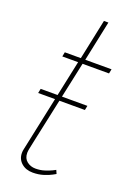

<svg xmlns="http://www.w3.org/2000/svg" viewBox="-138 -753 558 811"><g transform="rotate(20 141.5 -347.5)"><path d="M30 -339H240L236 -319H26ZM48 -58Q48 -62 48.5 -66.5Q49 -71 50 -75L140 -499H69L73 -519H145L183 -700H203L165 -519H283L279 -499H160L80 -126Q74 -98 71.5 -85.5Q69 -73 69 -66Q69 -41 85.5 -28Q102 -15 124 -15Q146 -15 164.5 -21Q183 -27 195.5 -33Q208 -39 209 -40L216 -24Q216 -24 202.5 -16.5Q189 -9 167 -2Q145 5 119 5Q88 5 68 -12.5Q48 -30 48 -58Z"/></g></svg>

Font: Raleway Thin Thin
Style: Italic
Weight: 250
Italic angle: -12°
Version: Version 4.026